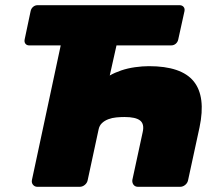

<svg xmlns="http://www.w3.org/2000/svg" viewBox="-20 -720 844 740"><path d="M124 0Q114 0 107.5 -7.5Q101 -15 103 -26L214 -545H93Q83 -545 78 -551.5Q73 -558 75 -568L98 -677Q100 -687 107.5 -693.5Q115 -700 125 -700H672Q682 -700 687.5 -693.5Q693 -687 691 -677L667 -568Q665 -558 657.5 -551.5Q650 -545 639 -545H429L403 -429Q422 -440 447 -448.5Q472 -457 500.5 -461Q529 -465 554 -465Q679 -465 726.5 -406.5Q774 -348 749 -229L705 -26Q703 -15 694 -7.5Q685 0 674 0H512Q501 0 495 -7.5Q489 -15 490 -26L530 -211Q537 -242 520 -255.5Q503 -269 460 -269Q445 -269 428.5 -267.5Q412 -266 397.5 -260.5Q383 -255 373 -245.5Q363 -236 360 -221L318 -26Q316 -15 307 -7.5Q298 0 287 0Z"/></svg>

Font: Rubik ExtraBold
Style: Italic
Weight: 800
Italic angle: -12°
Designer: Hubert and Fischer
Foundry: Hubert and Fischer
Version: Version 2.300;gftools[0.9.30]